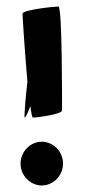

<svg xmlns="http://www.w3.org/2000/svg" viewBox="-20 -558 267 588"><path d="M43 -57C43 -20 73 10 108 10C143 10 173 -20 173 -57C173 -94 143 -124 108 -124C73 -124 43 -94 43 -57ZM49 -516C49 -508 56 -397 64 -308C58 -259 55 -212 55 -202C55 -190 63 -207 73 -233C76 -211 78 -198 81 -198C94 -198 170 -208 170 -220C170 -233 171 -538 159 -538C146 -538 49 -528 49 -516Z"/></svg>

Font: Ampere
Style: Ext
Weight: 400
Version: Version 1